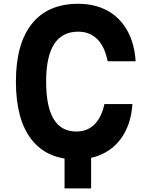

<svg xmlns="http://www.w3.org/2000/svg" viewBox="-20 -839 790 1033"><path d="M65.6 -400Q65.6 -603.7 151.7 -711.2Q237.8 -818.6 400.4 -818.6Q490.3 -818.6 557.9 -781.7Q625.5 -744.7 664.6 -674.7Q703.8 -604.8 709.8 -509.5H559.1Q544.1 -587.3 503.8 -627.9Q463.5 -668.6 400.4 -668.6Q314.1 -668.6 271.2 -601.6Q228.2 -534.7 228.2 -400Q228.2 -265.3 268.7 -198.4Q309.1 -131.4 390.4 -131.4Q449.9 -131.4 488.1 -169.4Q526.4 -207.3 541.7 -279.1H692.4Q686.4 -187.2 648.1 -120.1Q609.8 -53 543.9 -17.2Q478 18.6 390.4 18.6Q232.8 18.6 149.2 -88.8Q65.6 -196.3 65.6 -400ZM327.3 -10H470.2V174.6H327.3Z"/></svg>

Font: Martian Mono VF sWd Rg
Style: Regular
Weight: 400
Width: 6
Monospace: yes
Designer: Roman Shamin
Foundry: Evil Martians
Version: Version 1.100